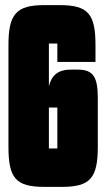

<svg xmlns="http://www.w3.org/2000/svg" viewBox="-20 -725 412 750"><path d="M362 -341C362 -420 347 -453 285 -453H256C205 -453 181 -429 171 -388V-555H204V-483H353V-548C353 -670 325 -705 213 -705H153C43 -705 13 -670 13 -548V-152C13 -30 41 5 153 5H222C333 5 362 -30 362 -152ZM204 -145H171V-305H204Z"/></svg>

Font: Queering Heavy
Style: Bold
Weight: 900
Designer: Adam Naccarato
Foundry: adamnac
Version: Version 2.000;hotconv 1.0.109;makeotfexe 2.5.65596